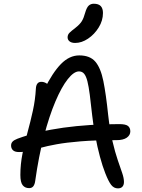

<svg xmlns="http://www.w3.org/2000/svg" viewBox="-20 -1010 766 1039"><path d="M618.2 9.4Q596.2 9.4 581.6 -9.5Q567 -28.4 549.8 -72.4Q535.2 -108.8 520.9 -161.7Q506.6 -214.6 495.7 -273.6Q484.8 -332.6 478.8 -386Q471.8 -451.4 465.9 -497Q460 -542.6 453 -570.2Q446 -597.8 435.4 -610.7Q424.8 -623.6 407.4 -623.6Q379.8 -623.6 346.5 -581.4Q313.2 -539.2 279.9 -461Q246.6 -382.8 218 -273.8Q189.4 -164.8 170.6 -31.4Q168.2 -12.4 160.4 -2.2Q152.6 8 137.6 8Q115.2 8 102.7 -7.7Q90.2 -23.4 90.2 -63.2Q90.2 -121 101.7 -178.7Q113.2 -236.4 129.1 -294.2Q145 -352 158 -411.4Q171 -470.8 174.2 -531Q175 -547.6 182.2 -557.4Q189.4 -567.2 204 -567.2Q218 -567.2 231.2 -559.1Q244.4 -551 254.8 -534L218.2 -523.8Q264.2 -617 309.8 -663.6Q355.4 -710.2 409 -710.2Q467 -710.2 496 -676.2Q525 -642.2 539.3 -571.5Q553.6 -500.8 565.2 -389Q574.6 -305.8 588.7 -245.7Q602.8 -185.6 617.1 -144Q631.4 -102.4 641.1 -74.2Q650.8 -46 650.8 -25.4Q650.8 -9 642.5 0.2Q634.2 9.4 618.2 9.4ZM82.8 -187.2Q60.8 -187.2 50.4 -196.8Q40 -206.4 40 -222.4Q40 -235 47.8 -243.5Q55.6 -252 74.6 -259.4Q182.8 -299.6 322.8 -319Q462.8 -338.4 625.2 -338.4Q660.2 -338.4 672.7 -328.3Q685.2 -318.2 685.2 -299.2Q685.2 -278.6 666.2 -265.1Q647.2 -251.6 610.2 -251.6Q495.4 -251.6 417 -245.2Q338.6 -238.8 286.4 -229.3Q234.2 -219.8 199.2 -209.9Q164.2 -200 137.5 -193.6Q110.8 -187.2 82.8 -187.2ZM386.8 -777.6Q367.2 -777.6 356.5 -786.1Q345.8 -794.6 345.8 -808Q345.8 -822.6 356.5 -833Q367.2 -843.4 387 -858.4Q412.8 -878.6 423.1 -895.9Q433.4 -913.2 441 -941.6Q449.4 -970.2 460.5 -980Q471.6 -989.8 487.4 -989.8Q513.2 -989.8 525.2 -977.1Q537.2 -964.4 537.2 -939.6Q537.2 -898.8 514.2 -861.5Q491.2 -824.2 456.6 -800.9Q422 -777.6 386.8 -777.6Z"/></svg>

Font: Shantell Sans Light
Style: Regular
Weight: 300
Designer: Stephen Nixon, Anya Danilova, Shantell Martin
Foundry: Arrow Type
Version: Version 1.011;[c5ecc13dd]